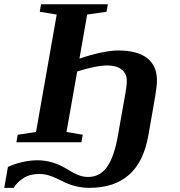

<svg xmlns="http://www.w3.org/2000/svg" viewBox="-86 -675 854 911"><path d="M338.4 216.3Q269.5 216.3 206.5 183.1Q171.9 165.5 148.2 158Q124.5 150.4 102.1 150.4Q56.6 150.4 26.1 169.4Q-4.4 188.5 -21 216.3H-65.9L-48.3 117.2Q-20.5 103.5 18.3 94.5Q57.1 85.4 91.3 85.4Q162.6 85.4 228 125Q264.2 147.5 286.6 156Q309.1 164.6 332 164.6Q388.7 164.6 422.4 116Q456.1 67.4 473.1 -29.8L509.3 -233.9Q515.6 -267.6 515.6 -293.5Q515.6 -325.7 491.2 -345Q466.8 -364.3 424.3 -364.3Q369.6 -364.3 280.3 -335.9L229.5 -48.8L306.6 -35.6L300.3 0H-8.3L-2 -35.6L85 -48.8L183.1 -606L102.5 -619.1L108.9 -654.8H425.8L419.4 -619.1L327.6 -606L291 -397Q406.7 -435.5 475.6 -435.5Q565.9 -435.5 612.3 -399.2Q658.7 -362.8 658.7 -293.9Q658.7 -267.1 649.9 -215.3L618.2 -33.7Q596.2 92.8 526.1 154.5Q456.1 216.3 338.4 216.3Z"/></svg>

Font: Tinos
Style: Bold Italic
Weight: 700
Italic angle: -16.333°
Designer: Steve Matteson
Foundry: Monotype Imaging Inc.
Version: Version 1.23